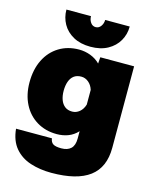

<svg xmlns="http://www.w3.org/2000/svg" viewBox="-140 -881 930 1163"><g transform="rotate(15 325.0 -299.5)"><path d="M399 -523 402 -563H614V-52Q614 71 535 130.5Q456 190 296 190Q224 190 164 170.5Q104 151 66 106Q28 61 21 -13H246Q249 11 264.5 21Q280 31 316 31Q355 31 376 11Q397 -9 397 -52V-98Q371 -70 338 -57.5Q305 -45 267 -45Q196 -45 141.5 -78Q87 -111 57 -170Q27 -229 27 -306Q27 -387 57 -447.5Q87 -508 141.5 -541.5Q196 -575 267 -575Q304 -575 338.5 -562Q373 -549 399 -523ZM322 -201Q347 -201 367.5 -218Q388 -235 397 -265V-357Q388 -386 367.5 -403Q347 -420 322 -420Q294 -420 276 -406.5Q258 -393 249 -368Q240 -343 240 -310Q240 -278 249 -253.5Q258 -229 276 -215Q294 -201 322 -201ZM327 -609Q264 -609 219.5 -633.5Q175 -658 152 -699Q129 -740 129 -789H283Q283 -767 295 -749.5Q307 -732 327 -732Q347 -732 359.5 -749.5Q372 -767 372 -789H526Q526 -740 502.5 -699Q479 -658 434.5 -633.5Q390 -609 327 -609Z"/></g></svg>

Font: Azeret Mono Thin Black
Style: Regular
Weight: 900
Version: Version 1.002